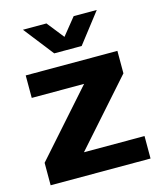

<svg xmlns="http://www.w3.org/2000/svg" viewBox="-109 -802 737 882"><g transform="rotate(-15 259.5 -361.5)"><path d="M291 -410.2H42V-517.1H478V-410.2L209 -106.9H497.1V0H22V-106.9ZM194.8 -581.1 84 -723.1H195.8L259.8 -642.1L325.2 -723.1H435.1L325.2 -581.1Z"/></g></svg>

Font: XB Khoramshahr
Style: Bold
Weight: 700
Designer: Behnam
Foundry: Irmug
Version: Version 8.005 2009